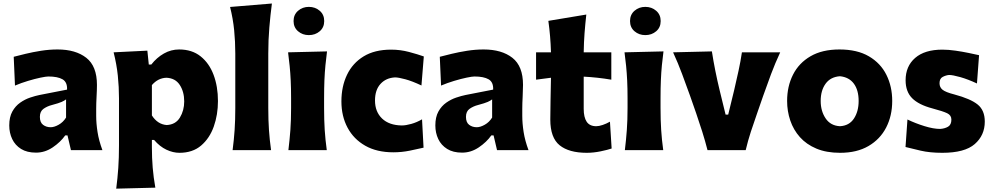

<svg xmlns="http://www.w3.org/2000/svg" viewBox="-20 -871 5762 1114"><path d="M189 14.6Q136.7 14.6 102.3 -6.8Q67.9 -28.3 50.8 -64.2Q33.7 -100.1 33.7 -143.1Q33.7 -191.9 51.5 -223.9Q69.3 -255.9 97.2 -275.4Q125 -294.9 155 -304.9Q185.1 -314.9 209 -319.8L369.1 -351.1Q371.1 -394.5 342.8 -410.9Q314.5 -427.2 260.7 -427.2Q247.1 -427.2 214.6 -420.4Q182.1 -413.6 142.3 -401.6Q102.5 -389.6 66.9 -374.5L59.6 -541.5Q87.4 -548.8 128.7 -558.8Q169.9 -568.8 218 -576.4Q266.1 -584 314 -584Q418.9 -584 480.7 -535.6Q542.5 -487.3 542.5 -378.4Q542.5 -350.6 540.3 -310.8Q538.1 -271 538.1 -240.2V-198.7Q538.1 -154.8 545.9 -105Q553.7 -55.2 574.2 0H391.6L371.6 -85.4H358.4Q331.5 -46.9 286.1 -16.1Q240.7 14.6 189 14.6ZM273.9 -132.8Q294.9 -132.8 320.8 -147.5Q346.7 -162.1 363.3 -189V-294.4Q354 -287.1 337.9 -279.8Q321.8 -272.5 281.2 -261.7Q254.4 -254.9 232.9 -240Q211.4 -225.1 211.4 -192.9Q211.4 -160.6 230 -146.7Q248.5 -132.8 273.9 -132.8Z M654.3 223.6Q662.1 163.6 666.3 103.8Q670.4 43.9 670.4 -26.9V-300.8Q670.4 -366.2 663.6 -432.4Q656.7 -498.5 639.2 -567.4L835 -577.1L843.3 -496.6H857.9Q889.6 -537.1 930.9 -560.5Q972.2 -584 1019.5 -584Q1093.8 -584 1143.8 -544.2Q1193.8 -504.4 1219.2 -436.8Q1244.6 -369.1 1244.6 -284.7Q1244.6 -205.6 1220.5 -137.2Q1196.3 -68.8 1147 -26.6Q1097.7 15.6 1021 15.6Q983.9 15.6 945.6 -2.4Q907.2 -20.5 874 -59.1H861.3V-16.1Q861.3 46.4 866 102.1Q870.6 157.7 881.3 217.8ZM946.8 -145.5Q999 -147.9 1023.9 -189Q1048.8 -230 1048.8 -282.7Q1048.8 -338.4 1023.2 -377.9Q997.6 -417.5 945.8 -419.9Q897 -418.5 861.3 -377.4V-201.2Q894 -149.9 946.8 -145.5Z M1329.6 0Q1337.4 -60.1 1341.3 -116.9Q1345.2 -173.8 1345.2 -244.6V-560.5Q1345.2 -629.4 1338.6 -695.8Q1332 -762.2 1314.9 -830.6L1557.6 -850.6Q1548.8 -783.7 1542.7 -711.4Q1536.6 -639.2 1536.6 -560.5V-244.6Q1536.6 -173.8 1540.5 -116.9Q1544.4 -60.1 1552.7 0Z M1683.3 -748.9Q1683.3 -786 1709.4 -808.5Q1735.4 -831.1 1772 -831.1Q1809 -831.1 1835.1 -808.5Q1861.1 -786 1861.1 -748.9Q1861.1 -711.9 1835.1 -689.6Q1809 -667.3 1772 -667.3Q1735.4 -667.3 1709.4 -689.6Q1683.3 -711.9 1683.3 -748.9ZM1653.3 0Q1660.6 -60.1 1664.8 -116.9Q1668.9 -173.8 1668.9 -244.6V-300.8Q1668.9 -358.9 1666.7 -403.8Q1664.6 -448.7 1660.6 -488Q1656.7 -527.3 1651.4 -567.4L1877.4 -572.8Q1872.1 -532.2 1868.2 -492.2Q1864.3 -452.1 1862.3 -406Q1860.4 -359.9 1860.4 -300.8V-244.6Q1860.4 -173.8 1864 -116.9Q1867.7 -60.1 1876 0Z M2262.2 12.7Q2166.5 12.7 2099.4 -25.4Q2032.2 -63.5 1996.6 -130.1Q1960.9 -196.8 1960.9 -282.7Q1960.9 -369.1 1993.4 -437Q2025.9 -504.9 2089.8 -543.9Q2153.8 -583 2249.5 -583Q2302.7 -583 2353 -569.6Q2403.3 -556.2 2439 -543.5L2425.3 -375Q2371.6 -400.4 2331.8 -411.1Q2292 -421.9 2272 -421.9Q2220.2 -419.4 2188 -384.5Q2155.8 -349.6 2155.8 -288.1Q2155.8 -222.7 2196.8 -183.3Q2237.8 -144 2311.5 -143.1Q2334.5 -143.1 2366.5 -152.1Q2398.4 -161.1 2428.7 -178.7L2437.5 -14.2Q2404.3 -6.3 2357.4 3.2Q2310.5 12.7 2262.2 12.7Z M2661.1 14.6Q2608.9 14.6 2574.5 -6.8Q2540 -28.3 2522.9 -64.2Q2505.9 -100.1 2505.9 -143.1Q2505.9 -191.9 2523.7 -223.9Q2541.5 -255.9 2569.3 -275.4Q2597.2 -294.9 2627.2 -304.9Q2657.2 -314.9 2681.2 -319.8L2841.3 -351.1Q2843.3 -394.5 2814.9 -410.9Q2786.6 -427.2 2732.9 -427.2Q2719.2 -427.2 2686.8 -420.4Q2654.3 -413.6 2614.5 -401.6Q2574.7 -389.6 2539.1 -374.5L2531.7 -541.5Q2559.6 -548.8 2600.8 -558.8Q2642.1 -568.8 2690.2 -576.4Q2738.3 -584 2786.1 -584Q2891.1 -584 2952.9 -535.6Q3014.6 -487.3 3014.6 -378.4Q3014.6 -350.6 3012.5 -310.8Q3010.3 -271 3010.3 -240.2V-198.7Q3010.3 -154.8 3018.1 -105Q3025.9 -55.2 3046.4 0H2863.8L2843.8 -85.4H2830.6Q2803.7 -46.9 2758.3 -16.1Q2712.9 14.6 2661.1 14.6ZM2746.1 -132.8Q2767.1 -132.8 2793 -147.5Q2818.8 -162.1 2835.4 -189V-294.4Q2826.2 -287.1 2810.1 -279.8Q2793.9 -272.5 2753.4 -261.7Q2726.6 -254.9 2705.1 -240Q2683.6 -225.1 2683.6 -192.9Q2683.6 -160.6 2702.1 -146.7Q2720.7 -132.8 2746.1 -132.8Z M3384.3 15.6Q3281.2 15.6 3227.1 -28.1Q3172.9 -71.8 3172.9 -177.2Q3172.9 -231 3174.3 -289.6Q3175.8 -348.1 3176.8 -419.9L3090.3 -408.7V-567.4H3176.8Q3175.3 -616.7 3171.6 -660.4Q3168 -704.1 3161.6 -750L3381.8 -786.6Q3375.5 -729.5 3371.6 -678.7Q3367.7 -627.9 3366.7 -567.4H3526.9V-408.7Q3486.8 -415.5 3446.3 -419.9Q3405.8 -424.3 3366.7 -426.3V-239.7Q3366.7 -190.4 3384 -164.6Q3401.4 -138.7 3439.5 -138.7Q3455.1 -138.7 3476.8 -146Q3498.5 -153.3 3519 -165L3528.8 -9.3Q3505.9 -1.5 3464.6 7.1Q3423.3 15.6 3384.3 15.6Z M3635.5 -748.9Q3635.5 -786 3661.5 -808.5Q3687.6 -831.1 3724.1 -831.1Q3761.2 -831.1 3787.2 -808.5Q3813.3 -786 3813.3 -748.9Q3813.3 -711.9 3787.2 -689.6Q3761.2 -667.3 3724.1 -667.3Q3687.6 -667.3 3661.5 -689.6Q3635.5 -711.9 3635.5 -748.9ZM3605.5 0Q3612.8 -60.1 3616.9 -116.9Q3621.1 -173.8 3621.1 -244.6V-300.8Q3621.1 -358.9 3618.9 -403.8Q3616.7 -448.7 3612.8 -488Q3608.9 -527.3 3603.5 -567.4L3829.6 -572.8Q3824.2 -532.2 3820.3 -492.2Q3816.4 -452.1 3814.5 -406Q3812.5 -359.9 3812.5 -300.8V-244.6Q3812.5 -173.8 3816.2 -116.9Q3819.8 -60.1 3828.1 0Z M4085 0Q4071.3 -53.7 4054.2 -107.9Q4037.1 -162.1 4019 -214.4L3983.9 -314.9Q3961.4 -377.4 3937.7 -441.2Q3914.1 -504.9 3885.3 -567.4L4110.4 -572.8Q4119.1 -516.6 4130.4 -460.4Q4141.6 -404.3 4155.3 -347.7L4189.9 -206.1H4205.1L4239.7 -348.1Q4253.4 -406.2 4265.1 -460.7Q4276.9 -515.1 4284.7 -567.4H4506.8Q4477.5 -504.4 4453.6 -440.7Q4429.7 -377 4407.7 -314L4372.6 -212.9Q4353.5 -159.2 4336.4 -106.4Q4319.3 -53.7 4306.6 0Z M4854.5 15.6Q4774.9 15.6 4716.8 -8.8Q4658.7 -33.2 4621.1 -75.4Q4583.5 -117.7 4565.2 -171.9Q4546.9 -226.1 4546.9 -285.2Q4546.9 -370.1 4581.1 -437.7Q4615.2 -505.4 4682.9 -544.7Q4750.5 -584 4850.6 -584Q4953.6 -584 5021.5 -544.2Q5089.4 -504.4 5123 -436.8Q5156.7 -369.1 5156.7 -285.2Q5156.7 -199.2 5121.6 -131.1Q5086.4 -63 5019 -23.7Q4951.7 15.6 4854.5 15.6ZM4853.5 -138.7Q4907.2 -141.6 4934.6 -183.1Q4961.9 -224.6 4961.9 -285.2Q4961.9 -348.1 4934.1 -385.7Q4906.2 -423.3 4853.5 -428.7Q4798.8 -424.8 4770.3 -385.5Q4741.7 -346.2 4741.7 -285.2Q4741.7 -226.6 4770.3 -184.1Q4798.8 -141.6 4853.5 -138.7Z M5447.3 15.6Q5375 15.6 5322 3.2Q5269 -9.3 5233.9 -18.1L5245.1 -177.7Q5291.5 -155.3 5343.8 -139.2Q5396 -123 5434.6 -123Q5460.9 -124.5 5480.5 -135.7Q5500 -147 5500 -177.2Q5500 -202.1 5475.8 -213.9Q5451.7 -225.6 5389.2 -242.2Q5310.1 -263.2 5272.2 -301.3Q5234.4 -339.4 5234.4 -405.3Q5234.4 -486.8 5289.8 -534.9Q5345.2 -583 5447.3 -583Q5482.9 -583 5523.4 -577.1Q5564 -571.3 5600.6 -563.7Q5637.2 -556.2 5660.6 -550.8L5648.4 -386.7Q5595.7 -411.1 5551.8 -423.6Q5507.8 -436 5486.8 -436Q5468.8 -434.6 5450 -425Q5431.2 -415.5 5431.2 -388.2Q5431.2 -364.3 5449 -350.1Q5466.8 -335.9 5516.6 -323.2Q5611.3 -297.9 5652.6 -264.4Q5693.8 -231 5693.8 -165.5Q5693.8 -85.9 5635.7 -35.2Q5577.6 15.6 5447.3 15.6Z"/></svg>

Font: Pinar-DS4-FD ExtraBold
Style: Regular
Weight: 800
Designer: Amin Abedi
Version: Version 3.000